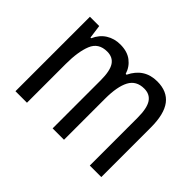

<svg xmlns="http://www.w3.org/2000/svg" viewBox="-111 -829 979 979"><g transform="rotate(45 379.0 -339.5)"><path d="M547 -613Q619 -613 654.5 -566.5Q690 -520 690 -423V-66H607V-411Q607 -479 587 -509.5Q567 -540 526 -540Q469 -540 445 -494.5Q421 -449 421 -362V-66H339V-413Q339 -480 319.5 -510Q300 -540 259 -540Q197 -540 175.5 -487Q154 -434 154 -346V-66H71V-603H138L148 -530H153Q171 -571 204.5 -592Q238 -613 281 -613Q331 -613 362.5 -589Q394 -565 406 -526H412Q454 -613 547 -613Z"/></g></svg>

Font: Noto Sans Malayalam UI Condensed
Style: Regular
Weight: 400
Width: 3
Designer: Jelle Bosma - Monotype Design Team
Foundry: Monotype Imaging Inc.
Version: Version 2.104; ttfautohint (v1.8.4.7-5d5b)